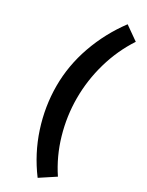

<svg xmlns="http://www.w3.org/2000/svg" viewBox="-252 -845 812 1059"><g transform="rotate(30 153.5 -316.0)"><path d="M208 174.3Q127.1 66 85.8 -60.7Q44.5 -187.5 44.5 -317.4Q44.5 -447.3 89.1 -573.2Q133.7 -699.2 214.4 -807.5L301.7 -746.1Q239.7 -651.9 207.7 -540.5Q175.7 -429.2 175.7 -314.9Q175.7 -201.7 207.5 -91.3Q239.2 19 301.7 112.8Z"/></g></svg>

Font: Anaheim
Style: Regular
Weight: 400
Designer: Vernon Adams
Foundry: Vernon Adams
Version: Version 2.001